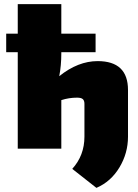

<svg xmlns="http://www.w3.org/2000/svg" viewBox="-20 -720 668 930"><path d="M277 -467V-461Q277 -403 267 -351Q358 -424 453 -424Q600 -424 600 -284V-58Q600 22 558.5 91Q517 160 447 190L330 98Q389 33 389 -58V-217Q389 -233 381 -240Q373 -247 353 -247Q314 -247 277 -235V0H66V-467H10V-557H66V-700H277V-557H443V-467Z"/></svg>

Font: Exo 2.0 Black
Style: Regular
Weight: 900
Designer: Natanael Gama
Version: Version 1.001;PS 001.001;hotconv 1.0.70;makeotf.lib2.5.58329